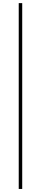

<svg xmlns="http://www.w3.org/2000/svg" viewBox="-20 -982 264 1236"><path d="M123 -961.9V234.4H100.6V-961.9Z"/></svg>

Font: Inter 28pt Thin
Style: Regular
Weight: 250
Designer: Rasmus Andersson
Foundry: rsms
Version: Version 4.001;git-66647c0bb